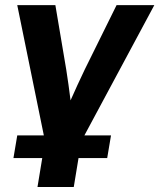

<svg xmlns="http://www.w3.org/2000/svg" viewBox="-20 -536 631 760"><path d="M128.4 204.1 158.2 22.9 48.3 -515.6H199.2L242.2 -260.7Q247.1 -230.5 251.2 -200Q255.4 -169.4 259.3 -138.7Q272.9 -169.4 286.9 -200Q300.8 -230.5 315.4 -260.7L441.4 -515.6H590.8L301.8 22.9L272 204.1ZM33.2 89.8 48.3 0H419.4L404.3 89.8Z"/></svg>

Font: Inter Display
Style: Bold Italic
Weight: 700
Italic angle: -9.39999°
Designer: Rasmus Andersson
Foundry: rsms
Version: Version 4.000;git-a52131595